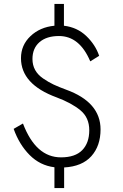

<svg xmlns="http://www.w3.org/2000/svg" viewBox="-20 -838 620 970"><path d="M436 -528Q382 -656 278 -656Q215 -656 179.5 -625Q144 -594 144 -540Q144 -509 157.5 -484.5Q171 -460 198 -441.5Q225 -423 250.5 -411Q276 -399 314 -385Q488 -322 488 -184Q488 -101 441.5 -49Q395 3 304 8V112H255V7Q182 -2 129.5 -55Q77 -108 49 -187L96 -214Q161 -43 288 -43Q360 -43 395.5 -79.5Q431 -116 431 -180Q431 -244 386 -281Q341 -318 266 -346Q86 -412 86 -544Q86 -610 134 -655.5Q182 -701 255 -708V-818H303V-708Q370 -700 416 -656Q462 -612 481 -556Z"/></svg>

Font: Renner* Light
Style: Light
Weight: 300
Version: Version 003.000 ; ttfautohint (v0.97) -l 8 -r 50 -G 200 -x 1